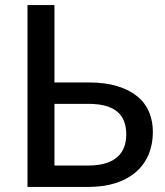

<svg xmlns="http://www.w3.org/2000/svg" viewBox="-20 -738 650 758"><path d="M328.5 -84.5Q369 -84.5 397.5 -93.5Q426 -102.5 444 -118.8Q462 -135 470.2 -157.5Q478.5 -180 478.5 -207Q478.5 -235.5 470.2 -258Q462 -280.5 444.2 -296Q426.5 -311.5 398 -319.8Q369.5 -328 329 -328H195V-84.5ZM329 -412.5Q395.5 -412.5 443.5 -397.8Q491.5 -383 522.8 -357Q554 -331 568.8 -295.2Q583.5 -259.5 583.5 -217.5Q583.5 -168 566.5 -127.8Q549.5 -87.5 516.8 -59Q484 -30.5 436.5 -15.2Q389 0 328.5 0H88.5V-718H195V-412.5Z"/></svg>

Font: Lato 2
Style: Regular
Weight: 500
Designer: Lukasz Dziedzic with Adam Twardoch and Botio Nikoltchev
Foundry: tyPoland Lukasz Dziedzic
Version: Version 2.015; 2015-08-06; http://www.latofonts.com/